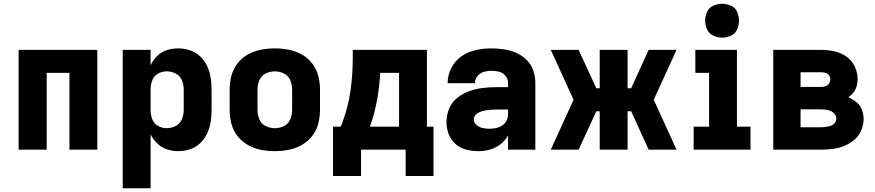

<svg xmlns="http://www.w3.org/2000/svg" viewBox="-20 -795 4648 1020"><path d="M79 0H228V-408H349V0H497V-530H79Z M632 205H780V-81Q794 -54 816 -32.5Q838 -11 867 -1.5Q896 8 927 8Q958 8 989 -2Q1020 -12 1043.5 -34.5Q1067 -57 1080.5 -86Q1094 -115 1099 -146.5Q1104 -178 1104 -210V-320Q1104 -352 1099 -383.5Q1094 -415 1080.5 -444Q1067 -473 1043.5 -495.5Q1020 -518 989 -528Q958 -538 927 -538Q896 -538 867 -529Q838 -520 816 -498.5Q794 -477 780 -449V-530H632ZM865 -114Q841 -114 819 -126.5Q797 -139 788.5 -162.5Q780 -186 780 -210V-320Q780 -344 788.5 -367.5Q797 -391 819 -403.5Q841 -416 865 -416Q890 -416 913 -404.5Q936 -393 946 -369Q956 -345 956 -320V-210Q956 -185 946 -161Q936 -137 913 -125.5Q890 -114 865 -114Z M1440 8Q1477 8 1513.5 1Q1550 -6 1582.5 -24.5Q1615 -43 1638 -72Q1661 -101 1670.5 -137Q1680 -173 1680 -210V-320Q1680 -357 1670.5 -393Q1661 -429 1638 -458.5Q1615 -488 1582.5 -506Q1550 -524 1513.5 -531Q1477 -538 1440 -538Q1403 -538 1366.5 -531Q1330 -524 1297.5 -506Q1265 -488 1242 -458.5Q1219 -429 1209.5 -393Q1200 -357 1200 -320V-210Q1200 -173 1209.5 -137Q1219 -101 1242 -72Q1265 -43 1297.5 -24.5Q1330 -6 1366.5 1Q1403 8 1440 8ZM1440 -114Q1415 -114 1391.5 -125.5Q1368 -137 1358 -161Q1348 -185 1348 -210V-320Q1348 -345 1358 -369Q1368 -393 1391.5 -404.5Q1415 -416 1440 -416Q1465 -416 1488.5 -404.5Q1512 -393 1522 -369Q1532 -345 1532 -320V-210Q1532 -185 1522 -161Q1512 -137 1488.5 -125.5Q1465 -114 1440 -114Z M2283 140V-122H2248V-530H1854V-483Q1854 -398 1842 -313.5Q1830 -229 1801 -150V-149Q1798 -142 1796 -136L1790 -122H1749V0H2135V140ZM1945 -122Q1970 -191 1983 -263Q1996 -335 2000 -408H2100V-122ZM1898 140V0H1749V140Z M2522 8Q2553 8 2583.5 -0.5Q2614 -9 2639 -28.5Q2664 -48 2679 -76V0H2824V-355Q2824 -388 2813 -420.5Q2802 -453 2777.5 -477Q2753 -501 2722 -514.5Q2691 -528 2657.5 -533Q2624 -538 2590 -538Q2549 -538 2507.5 -529Q2466 -520 2431.5 -496Q2397 -472 2377.5 -433.5Q2358 -395 2358 -353H2503Q2503 -374 2516.5 -390.5Q2530 -407 2550 -413Q2570 -419 2590 -419Q2611 -419 2631.5 -414Q2652 -409 2665.5 -392Q2679 -375 2679 -355V-332H2615Q2579 -332 2543 -327.5Q2507 -323 2472.5 -310.5Q2438 -298 2409 -275Q2380 -252 2366 -217.5Q2352 -183 2352 -147Q2352 -114 2363.5 -83Q2375 -52 2400 -30Q2425 -8 2457 0Q2489 8 2521 8ZM2581 -111Q2563 -111 2545 -114.5Q2527 -118 2512 -130.5Q2497 -143 2497 -161Q2497 -175 2507.5 -185.5Q2518 -196 2531.5 -201Q2545 -206 2559 -208.5Q2573 -211 2587 -212Q2601 -213 2615 -213H2679V-189Q2679 -171 2671.5 -155Q2664 -139 2649 -129Q2634 -119 2616.5 -115Q2599 -111 2581 -111Z M2906 0H3054L3148 -204H3166V0H3314V-204H3333L3426 0H3574L3453 -265L3574 -530H3426L3333 -326H3314V-530H3166V-326H3148L3054 -530H2906L3027 -265Z M3665 0H3967V-122H3895V-530H3674V-408H3747V-122H3665ZM3816 -595Q3840 -595 3863 -605.5Q3886 -616 3896 -638.5Q3906 -661 3906 -685Q3906 -709 3896 -732Q3886 -755 3863 -765Q3840 -775 3816 -775Q3792 -775 3769.5 -765Q3747 -755 3736.5 -732Q3726 -709 3726 -685Q3726 -661 3736.5 -638.5Q3747 -616 3769.5 -605.5Q3792 -595 3816 -595Z M4088 0H4343Q4374 0 4405 -4Q4436 -8 4465.5 -20Q4495 -32 4519 -52.5Q4543 -73 4555.5 -102.5Q4568 -132 4568 -163Q4568 -188 4559 -212Q4550 -236 4530 -252Q4510 -268 4487 -279Q4503 -289 4514.5 -304Q4526 -319 4531 -337.5Q4536 -356 4536 -375Q4536 -410 4520.5 -442.5Q4505 -475 4476 -495Q4447 -515 4412.5 -522.5Q4378 -530 4343 -530H4088ZM4233 -333V-411H4343Q4354 -411 4365.5 -408Q4377 -405 4384 -395Q4391 -385 4391 -374Q4391 -362 4384.5 -351.5Q4378 -341 4366.5 -337Q4355 -333 4343 -333ZM4233 -119V-214H4343Q4360 -214 4377.5 -210.5Q4395 -207 4409 -194.5Q4423 -182 4423 -165Q4423 -152 4414.5 -141.5Q4406 -131 4393.5 -127Q4381 -123 4368.5 -121Q4356 -119 4343 -119Z"/></svg>

Font: Iosevka Sparkle Heavy
Style: Regular
Weight: 900
Designer: Belleve Invis
Foundry: Belleve Invis
Version: Version 4.5.0; ttfautohint (v1.8.3)